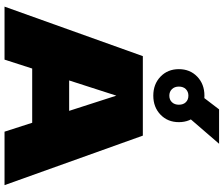

<svg xmlns="http://www.w3.org/2000/svg" viewBox="-88 -874 963 826"><g transform="rotate(90 393.0 -461.5)"><path d="M9 0 222 -595H564L777 0H547L382 -512H402L237 0ZM232 -119 286 -278H499L552 -119ZM392 -640Q342.5 -640 310.2 -671Q278 -702 278 -750Q278 -798 310.2 -829Q342.5 -860 392 -860Q441.5 -860 473.8 -829Q506 -798 506 -750Q506 -702 473.8 -671Q441.5 -640 392 -640ZM392 -709Q409.5 -709 420.2 -720.2Q431 -731.5 431 -750Q431 -769 420.2 -780Q409.5 -791 392 -791Q375 -791 364 -780Q353 -769 353 -750Q353 -731.5 364 -720.2Q375 -709 392 -709ZM473 -777 383 -834 451 -923H599Z"/></g></svg>

Font: Encode Sans SC Expanded Black
Style: Regular
Weight: 900
Width: 7
Designer: Multiple Designers
Foundry: Impallari Type
Version: Version 3.002